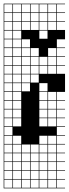

<svg xmlns="http://www.w3.org/2000/svg" viewBox="-20 -785 373 1043"><path d="M0 238.1V-765.1H333.3V-761.9H288.9V-717.5H333.3V-714.3H288.9V-669.8H333.3V-666.7H288.9V-622.2H333.3V-571.4H288.9V-527H333.3V-523.8H288.9V-479.4H333.3V-476.2H288.9V-431.7H333.3V-428.6H288.9V-384.1H333.3V-285.7H288.9V-241.3H333.3V-238.1H288.9V-193.7H333.3V-190.5H288.9V-146H333.3V-142.9H288.9V-98.4H333.3V-95.2H288.9V-50.8H333.3V-47.6H288.9V-3.2H333.3V0H288.9V44.4H333.3V47.6H288.9V92.1H333.3V95.2H288.9V139.7H333.3V142.9H288.9V187.3H333.3V190.5H288.9V234.9H333.3V238.1ZM241.3 -717.5H285.7V-761.9H241.3ZM193.7 -717.5H238.1V-761.9H193.7ZM146 -717.5H190.5V-761.9H146ZM98.4 -717.5H142.9V-761.9H98.4ZM3.2 -717.5H47.6V-761.9H3.2ZM50.8 -717.5H95.2V-761.9H50.8ZM241.3 -669.8H285.7V-714.3H241.3ZM193.7 -669.8H238.1V-714.3H193.7ZM146 -669.8H190.5V-714.3H146ZM98.4 -669.8H142.9V-714.3H98.4ZM3.2 -669.8H47.6V-714.3H3.2ZM50.8 -669.8H95.2V-714.3H50.8ZM241.3 -622.2H285.7V-666.7H241.3ZM193.7 -622.2H238.1V-666.7H193.7ZM146 -622.2H190.5V-666.7H146ZM98.4 -622.2H142.9V-666.7H98.4ZM3.2 -622.2H47.6V-666.7H3.2ZM50.8 -622.2H95.2V-666.7H50.8ZM193.7 -574.6H238.1V-619H193.7ZM3.2 -574.6H47.6V-619H3.2ZM50.8 -574.6H95.2V-619H50.8ZM3.2 -527H47.6V-571.4H3.2ZM98.4 -527H142.9V-571.4H98.4ZM50.8 -527H95.2V-571.4H50.8ZM241.3 -479.4H285.7V-523.8H241.3ZM146 -479.4H190.5V-523.8H146ZM3.2 -479.4H47.6V-523.8H3.2ZM98.4 -479.4H142.9V-523.8H98.4ZM50.8 -479.4H95.2V-523.8H50.8ZM98.4 -431.7H142.9V-476.2H98.4ZM50.8 -431.7H95.2V-476.2H50.8ZM241.3 -431.7H285.7V-476.2H241.3ZM193.7 -431.7H238.1V-476.2H193.7ZM146 -431.7H190.5V-476.2H146ZM3.2 -431.7H47.6V-476.2H3.2ZM50.8 -384.1H95.2V-428.6H50.8ZM241.3 -384.1H285.7V-428.6H241.3ZM193.7 -384.1H238.1V-428.6H193.7ZM146 -384.1H190.5V-428.6H146ZM98.4 -384.1H142.9V-428.6H98.4ZM3.2 -384.1H47.6V-428.6H3.2ZM50.8 -336.5H95.2V-381H50.8ZM98.4 -336.5H142.9V-381H98.4ZM146 -336.5H190.5V-381H146ZM3.2 -336.5H47.6V-381H3.2ZM50.8 -288.9H95.2V-333.3H50.8ZM193.7 -288.9H238.1V-333.3H193.7ZM3.2 -288.9H47.6V-333.3H3.2ZM98.4 -288.9H142.9V-333.3H98.4ZM50.8 -241.3H95.2V-285.7H50.8ZM241.3 -241.3H285.7V-285.7H241.3ZM193.7 -241.3H238.1V-285.7H193.7ZM3.2 -241.3H47.6V-285.7H3.2ZM3.2 -193.7H47.6V-238.1H3.2ZM50.8 -193.7H95.2V-238.1H50.8ZM241.3 -193.7H285.7V-238.1H241.3ZM193.7 -193.7H238.1V-238.1H193.7ZM50.8 -146H95.2V-190.5H50.8ZM241.3 -146H285.7V-190.5H241.3ZM3.2 -146H47.6V-190.5H3.2ZM193.7 -146H238.1V-190.5H193.7ZM50.8 -98.4H95.2V-142.9H50.8ZM241.3 -98.4H285.7V-142.9H241.3ZM193.7 -98.4H238.1V-142.9H193.7ZM3.2 -98.4H47.6V-142.9H3.2ZM47.6 -95.2H3.2V-50.8H47.6ZM50.8 -3.2H95.2V-47.6H50.8ZM241.3 -3.2H285.7V-47.6H241.3ZM193.7 -3.2H238.1V-47.6H193.7ZM3.2 -3.2H47.6V-47.6H3.2ZM146 44.4H190.5V0H146ZM98.4 44.4H142.9V0H98.4ZM241.3 44.4H285.7V0H241.3ZM193.7 44.4H238.1V0H193.7ZM3.2 44.4H47.6V0H3.2ZM50.8 44.4H95.2V0H50.8ZM146 92.1H190.5V47.6H146ZM98.4 92.1H142.9V47.6H98.4ZM241.3 92.1H285.7V47.6H241.3ZM193.7 92.1H238.1V47.6H193.7ZM3.2 92.1H47.6V47.6H3.2ZM50.8 92.1H95.2V47.6H50.8ZM50.8 139.7H95.2V95.2H50.8ZM241.3 139.7H285.7V95.2H241.3ZM193.7 139.7H238.1V95.2H193.7ZM98.4 139.7H142.9V95.2H98.4ZM146 139.7H190.5V95.2H146ZM3.2 139.7H47.6V95.2H3.2ZM241.3 187.3H285.7V142.9H241.3ZM193.7 187.3H238.1V142.9H193.7ZM98.4 187.3H142.9V142.9H98.4ZM146 187.3H190.5V142.9H146ZM3.2 187.3H47.6V142.9H3.2ZM50.8 187.3H95.2V142.9H50.8ZM98.4 234.9H142.9V190.5H98.4ZM241.3 234.9H285.7V190.5H241.3ZM193.7 234.9H238.1V190.5H193.7ZM50.8 234.9H95.2V190.5H50.8ZM146 234.9H190.5V190.5H146ZM3.2 234.9H47.6V190.5H3.2Z"/></svg>

Font: Jacquard 12 Charted
Style: Regular
Weight: 400
Designer: Sarah Cadigan-Fried
Version: Version 1.000